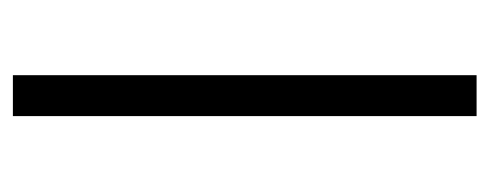

<svg xmlns="http://www.w3.org/2000/svg" viewBox="-251 -509 760 298"><g transform="rotate(90 129.0 -360.0)"><path d="M96.7 -719.7H160.2V0H96.7Z"/></g></svg>

Font: Reddit Sans Chocolate Light
Style: Regular
Weight: 300
Designer: Stephen Hutchings
Foundry: Reddit
Version: Version 1.013